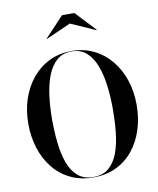

<svg xmlns="http://www.w3.org/2000/svg" viewBox="-104 -1062 950 1152"><g transform="rotate(-10 371.5 -486.0)"><path d="M391 -924 240.5 -857 239 -859 354 -981.5H429L544 -859L542.5 -857ZM372 10Q294 10 232.8 -19.5Q171.5 -49 128.8 -101.8Q86 -154.5 63.8 -224.2Q41.5 -294 41.5 -375Q41.5 -456 65 -525.8Q88.5 -595.5 132.2 -648.2Q176 -701 236.8 -730.5Q297.5 -760 372 -760Q446 -760 506.8 -730.5Q567.5 -701 611 -648.2Q654.5 -595.5 678 -525.8Q701.5 -456 701.5 -375Q701.5 -294 679.2 -224.2Q657 -154.5 614.5 -101.8Q572 -49 511 -19.5Q450 10 372 10ZM372 -757.5Q317 -757.5 281 -725.5Q245 -693.5 224.2 -639Q203.5 -584.5 195 -516.2Q186.5 -448 186.5 -375Q186.5 -302 193.8 -233.8Q201 -165.5 220.5 -111Q240 -56.5 276.5 -24.5Q313 7.5 372 7.5Q430.5 7.5 467 -24.5Q503.5 -56.5 523 -111Q542.5 -165.5 549.5 -233.8Q556.5 -302 556.5 -375Q556.5 -448 548 -516.2Q539.5 -584.5 519 -639Q498.5 -693.5 462.8 -725.5Q427 -757.5 372 -757.5Z"/></g></svg>

Font: Bodoni* 72pt Medium
Style: Regular
Weight: 500
Version: Version 2.3